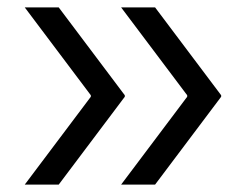

<svg xmlns="http://www.w3.org/2000/svg" viewBox="-20 -530 653 520"><path d="M139 -30H47L226 -268V-272L47 -510H139L318 -272V-268ZM400 -30H308L487 -268V-272L308 -510H400L579 -272V-268Z"/></svg>

Font: Encode Sans
Style: Regular
Weight: 400
Designer: Pablo Impallari, Andres Torresi
Foundry: Pablo Impallari, Andres Torresi
Version: Version 1.000; ttfautohint (v1.00) -l 8 -r 50 -G 200 -x 14 -